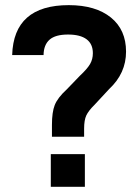

<svg xmlns="http://www.w3.org/2000/svg" viewBox="-20 -720 540 740"><path d="M180.2 -238.8Q180.2 -287.6 190.9 -314.9Q202.1 -343.3 236.8 -375L288.1 -428.2Q315.9 -454.1 327.1 -473.1Q337.9 -491.7 337.9 -515.1Q337.9 -550.3 314 -568.4Q289.6 -586.9 242.2 -586.9Q193.8 -586.9 171.4 -567.4Q148.4 -547.4 147.9 -507.8H26.9Q32.7 -700.2 245.1 -700.2Q348.6 -700.2 407.7 -652.3Q465.8 -605 465.8 -521Q465.8 -437.5 400.9 -377L344.2 -315.9Q321.3 -293.5 312.5 -274.9Q304.2 -256.8 304.2 -224.1V-192.9H180.2ZM175.8 -126H307.1V0H175.8Z"/></svg>

Font: D-DIN Exp
Style: DINExp-Bold
Weight: 700
Width: 7
Designer: Charles Nix
Foundry: Datto Inc.
Version: Version 1.00